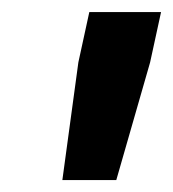

<svg xmlns="http://www.w3.org/2000/svg" viewBox="-20 -730 288 319"><path d="M83.6 -430.8 110.2 -626.4 128.4 -710H247.6L229.4 -626.4L173.2 -430.8Z"/></svg>

Font: Geist
Style: Italic
Weight: 400
Italic angle: -12°
Designer: Basement.studio, Andrés Briganti, Mateo Zaragoza
Foundry: Basement.studio, Vercel, Andrés Briganti, Guido Ferreyra, Mateo Zaragoza
Version: Version 1.500